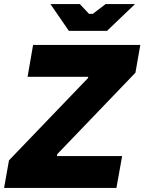

<svg xmlns="http://www.w3.org/2000/svg" viewBox="-40 -920 707 940"><path d="M-20 0H530L558 -156H239L240 -165L623 -564L647 -700H122L95 -544H392L391 -538L4 -135ZM297 -769H484L621 -900H477L414 -852H396L351 -900H207Z"/></svg>

Font: Fixel Display 20240404 ExBold
Style: Italic
Weight: 800
Italic angle: -10°
Designer: AlfaBravo + MacPaw
Foundry: Kyrylo Tkachov, Marchela Mozhyna, Serhii Makarenko, Maria Weinstein, Zakhar Kryvoshyya
Version: Version 1.211;Glyphs 3.2 (3225)